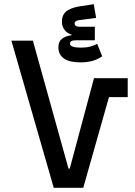

<svg xmlns="http://www.w3.org/2000/svg" viewBox="-20 -891 640 911"><path d="M235 0 34 -698H136L305 -91H311L426 -520H586V-430H497L375 0ZM363 -595Q309 -595 283 -613.5Q257 -632 257 -667Q257 -693 273.5 -706.5Q290 -720 319 -724V-727Q297 -734 286 -749.5Q275 -765 274 -783Q272 -816 291.5 -834.5Q311 -853 358 -861L425 -871L436 -806L353 -795Q334 -792 334 -780Q334 -764 359 -764H430V-700H343Q326 -700 319 -696Q312 -692 312 -684Q312 -665 364 -665Q389 -665 408 -670Q427 -675 441 -683L465 -624Q442 -608 416.5 -601.5Q391 -595 363 -595Z"/></svg>

Font: IBM Plex Sans Arabic Medium
Style: Regular
Weight: 500
Designer: Mike Abbink, Paul van der Laan, Pieter van Rosmalen, Wael Morcos, Khajak Apelian
Foundry: Bold Monday
Version: Version 1.1